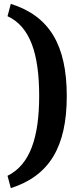

<svg xmlns="http://www.w3.org/2000/svg" viewBox="-20 -810 405 995"><path d="M19 -726C137 -672 183 -529 183 -313C183 -101 137 43 19 101L36 165C236 101 326 -49 326 -312C326 -577 236 -727 36 -790Z"/></svg>

Font: SnT
Style: Bold
Weight: 700
Designer: Natanael Gama
Version: Version 1.001;PS 001.001;hotconv 1.0.70;makeotf.lib2.5.58329